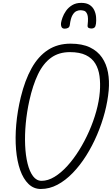

<svg xmlns="http://www.w3.org/2000/svg" viewBox="-20 -1276 761 1306"><path d="M257.5 9.5Q209 9.5 173.8 -24.8Q138.5 -59 117.2 -119.2Q96 -179.5 89.2 -259Q82.5 -338.5 90.5 -429.5Q98.5 -520.5 121.5 -615.5Q149.5 -730.5 194.8 -811.8Q240 -893 305.8 -936Q371.5 -979 460 -979Q539 -979 591.5 -953.8Q644 -928.5 674 -884.5Q704 -840.5 714.5 -783.5Q725 -726.5 719.5 -662.5Q713 -589.5 692.8 -512Q672.5 -434.5 640.2 -359Q608 -283.5 566.2 -217.2Q524.5 -151 475 -99.8Q425.5 -48.5 370.8 -19.5Q316 9.5 257.5 9.5ZM179.5 -591Q162.5 -514 155.2 -436.2Q148 -358.5 151 -288.5Q154 -218.5 167.5 -163.8Q181 -109 204.8 -77.5Q228.5 -46 263 -46Q306 -46 350.5 -73Q395 -100 437.8 -147Q480.5 -194 518.2 -254.5Q556 -315 586 -383Q616 -451 635 -519.8Q654 -588.5 659 -651.5Q663.5 -709 657 -758Q650.5 -807 628.2 -843.8Q606 -880.5 564 -901Q522 -921.5 455.5 -921.5Q380 -921.5 327 -883Q274 -844.5 238.5 -770.8Q203 -697 179.5 -591ZM533 -1256.5Q568.5 -1256.5 589.8 -1242.5Q611 -1228.5 621.2 -1206.5Q631.5 -1184.5 633.5 -1160.2Q635.5 -1136 633 -1115.5Q630.5 -1095.5 622.8 -1088.8Q615 -1082 603.5 -1082Q589.5 -1082 581.8 -1086.8Q574 -1091.5 576 -1106Q582 -1157 573.8 -1178Q565.5 -1199 551.5 -1202.8Q537.5 -1206.5 526 -1206.5Q513.5 -1206.5 499 -1199.8Q484.5 -1193 472.5 -1172Q460.5 -1151 455 -1107Q453 -1091.5 442.8 -1086.2Q432.5 -1081 420.5 -1081Q403.5 -1081 398.2 -1093Q393 -1105 395 -1119Q397 -1133.5 405 -1156.2Q413 -1179 429 -1202Q445 -1225 470.8 -1240.8Q496.5 -1256.5 533 -1256.5Z"/></svg>

Font: Edu QLD Hand
Style: Regular
Weight: 400
Designer: Tina and Corey Anderson, Eben Sorkin
Foundry: Sorkin Type Co.
Version: Version 2.000